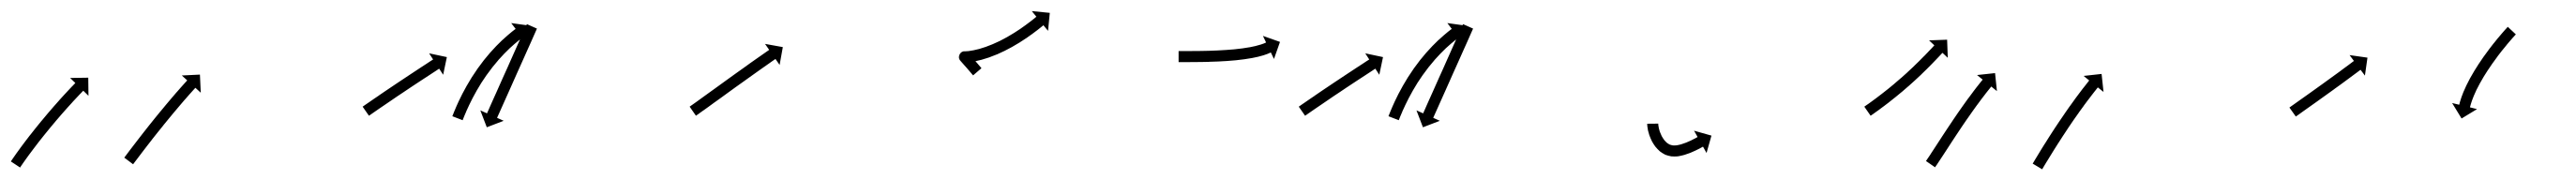

<svg xmlns="http://www.w3.org/2000/svg" viewBox="-51 -301 4664 326"><path d="M-30.1 -10.5C-30.5 -9.9 -30.9 -9.2 -31.3 -8.6L-14.6 2.4C-14.2 1.8 -13.8 1.2 -13.4 0.6L-13.5 0.6L-13.5 0.6C-12.4 -1 -11.3 -2.6 -10.1 -4.3C-10.1 -4.3 -10.1 -4.2 -10.2 -4.2C-10.2 -4.2 -10.2 -4.2 -10.2 -4.2C-8.5 -6.7 -6.7 -9.2 -5 -11.6C-5 -11.6 -5 -11.6 -5 -11.6C-5 -11.6 -5 -11.6 -5 -11.6C-2.7 -14.7 -0.5 -17.9 1.8 -21L1.8 -21L1.8 -21C4.5 -24.6 7.2 -28.3 10 -31.9L10 -31.9L10 -31.9C13 -35.9 16.1 -40 19.2 -44L19.2 -44L19.2 -44C22.6 -48.2 25.9 -52.5 29.3 -56.7L29.3 -56.7L29.3 -56.7C32.8 -61 36.3 -65.4 39.9 -69.7L39.9 -69.7L39.9 -69.7C43.4 -74 47 -78.3 50.7 -82.6L50.6 -82.5L50.6 -82.5C54.1 -86.6 57.7 -90.8 61.2 -94.8L61.2 -94.8L61.2 -94.8C64.6 -98.6 67.9 -102.4 71.3 -106.2L71.3 -106.2L71.3 -106.2C74.3 -109.6 77.4 -112.9 80.5 -116.3L80.5 -116.3L80.4 -116.3C83.1 -119.1 85.7 -121.9 88.3 -124.7L88.3 -124.7L88.3 -124.7C90.3 -126.9 92.4 -129 94.4 -131.2L94.4 -131.1L94.4 -131.1C95.7 -132.5 97 -133.9 98.4 -135.3L98.4 -135.3L98.4 -135.3C98.8 -135.8 99.3 -136.2 99.8 -136.7L109.2 -127.5L108.8 -160.3L76 -159.8L85.4 -150.7C85 -150.2 84.5 -149.7 84 -149.2L84 -149.2L84 -149.2C82.6 -147.8 81.3 -146.4 80 -145L80 -145L79.9 -145C77.9 -142.8 75.8 -140.6 73.7 -138.4L73.7 -138.4L73.7 -138.4C71 -135.5 68.4 -132.7 65.7 -129.8L65.7 -129.8L65.7 -129.8C62.6 -126.4 59.5 -123 56.4 -119.6L56.4 -119.6L56.4 -119.5C53 -115.7 49.6 -111.9 46.2 -108L46.2 -108L46.2 -108C42.6 -103.8 39 -99.7 35.4 -95.5L35.4 -95.5L35.4 -95.5C31.7 -91.1 28.1 -86.8 24.5 -82.4L24.5 -82.4L24.4 -82.4C20.9 -78 17.3 -73.6 13.7 -69.2L13.7 -69.2L13.7 -69.2C10.3 -64.9 6.9 -60.6 3.5 -56.3L3.5 -56.3L3.4 -56.3C0.3 -52.2 -2.8 -48.1 -6 -44L-6 -44L-6 -44C-8.8 -40.3 -11.5 -36.6 -14.3 -32.9L-14.3 -32.8L-14.3 -32.8C-16.7 -29.6 -19 -26.4 -21.3 -23.2C-21.3 -23.2 -21.3 -23.2 -21.3 -23.2C-21.3 -23.2 -21.3 -23.2 -21.3 -23.2C-23.1 -20.7 -24.9 -18.1 -26.6 -15.6C-26.6 -15.6 -26.6 -15.6 -26.6 -15.6C-26.6 -15.6 -26.6 -15.6 -26.6 -15.6C-27.8 -13.9 -28.9 -12.2 -30.1 -10.5L-30.1 -10.5ZM175.2 -17.1C174.8 -16.5 174.4 -16 174 -15.5L190 -3.5C190.4 -4 190.8 -4.6 191.2 -5.1C192.3 -6.6 193.5 -8.1 194.6 -9.6C196.3 -11.9 198.1 -14.3 199.9 -16.6L199.9 -16.6L199.9 -16.6C202.2 -19.6 204.5 -22.7 206.8 -25.7L206.8 -25.7L206.8 -25.7C209.5 -29.3 212.3 -32.8 215 -36.4L215 -36.4L215 -36.4C218.1 -40.4 221.2 -44.3 224.3 -48.3L224.3 -48.3L224.2 -48.3C227.6 -52.5 230.9 -56.7 234.2 -60.9L234.2 -60.9L234.2 -60.9C237.7 -65.3 241.2 -69.6 244.7 -73.9L244.7 -73.9L244.6 -73.9C248.1 -78.2 251.7 -82.5 255.2 -86.8L255.2 -86.8L255.2 -86.8C258.6 -91 262.1 -95.1 265.5 -99.3L265.5 -99.2L265.5 -99.2C268.7 -103.1 272 -107 275.3 -110.8L275.3 -110.8L275.3 -110.8C278.2 -114.2 281.2 -117.6 284.1 -121.1L284.1 -121L284.1 -121C286.6 -123.9 289.2 -126.8 291.7 -129.7L291.7 -129.7L291.7 -129.7C293.7 -131.9 295.6 -134.1 297.6 -136.3L297.6 -136.3L297.6 -136.3C298.9 -137.7 300.1 -139.1 301.4 -140.5L301.4 -140.5L301.4 -140.5C301.9 -141 302.3 -141.5 302.8 -142L312.5 -133.1L311 -165.9L278.2 -164.3L288 -155.4C287.5 -154.9 287.1 -154.4 286.6 -153.9L286.6 -153.9L286.6 -153.9C285.3 -152.5 284 -151.1 282.7 -149.6L282.7 -149.6L282.7 -149.6C280.7 -147.4 278.7 -145.2 276.7 -142.9L276.7 -142.9L276.7 -142.9C274.2 -140 271.6 -137.1 269.1 -134.2L269.1 -134.2L269 -134.2C266 -130.7 263.1 -127.3 260.1 -123.8L260.1 -123.8L260.1 -123.8C256.8 -119.9 253.5 -116 250.2 -112.1L250.2 -112.1L250.2 -112.1C246.7 -107.9 243.2 -103.7 239.8 -99.5L239.7 -99.5L239.7 -99.5C236.2 -95.2 232.6 -90.9 229.1 -86.5L229.1 -86.5L229.1 -86.5C225.6 -82.1 222.1 -77.8 218.6 -73.4L218.6 -73.4L218.6 -73.4C215.2 -69.1 211.9 -64.9 208.5 -60.6L208.5 -60.6L208.5 -60.6C205.4 -56.6 202.3 -52.6 199.2 -48.6L199.2 -48.6L199.2 -48.6C196.4 -45 193.6 -41.4 190.9 -37.8L190.9 -37.8L190.9 -37.8C188.6 -34.8 186.3 -31.7 183.9 -28.7L183.9 -28.7L183.9 -28.7C182.2 -26.3 180.4 -24 178.6 -21.6C177.5 -20.1 176.3 -18.6 175.2 -17.1Z M607 -108.8C606.5 -108.4 606.1 -108.1 605.6 -107.8L617 -91.4C617.5 -91.7 617.9 -92 618.4 -92.3C619.7 -93.3 621.1 -94.2 622.4 -95.1C624.5 -96.6 626.6 -98 628.6 -99.4C631.3 -101.3 634 -103.1 636.7 -105C639.9 -107.2 643.1 -109.4 646.3 -111.5L646.3 -111.5L646.3 -111.5C649.8 -114 653.4 -116.4 657 -118.8L657 -118.8L657 -118.8C660.8 -121.4 664.6 -124 668.4 -126.6L668.4 -126.6L668.4 -126.6C672.4 -129.2 676.3 -131.9 680.3 -134.5L680.3 -134.5L680.3 -134.5C684.3 -137.2 688.2 -139.8 692.2 -142.5C696 -145 699.9 -147.5 703.7 -150.1C707.3 -152.5 710.9 -154.8 714.5 -157.2C717.7 -159.3 721 -161.4 724.2 -163.5C726.9 -165.3 729.6 -167.1 732.4 -168.9C734.5 -170.3 736.6 -171.6 738.7 -173C740 -173.9 741.4 -174.8 742.7 -175.7C743.2 -176 743.7 -176.3 744.2 -176.6L751.4 -165.6L758.1 -197.6L726 -204.4L733.2 -193.3C732.7 -193 732.3 -192.7 731.8 -192.4C730.4 -191.5 729.1 -190.6 727.7 -189.8C725.6 -188.4 723.5 -187 721.4 -185.6C718.7 -183.9 716 -182.1 713.2 -180.3C710 -178.2 706.8 -176 703.5 -173.9C699.9 -171.5 696.3 -169.2 692.7 -166.8C688.8 -164.2 685 -161.7 681.1 -159.1C677.1 -156.5 673.2 -153.8 669.2 -151.2L669.2 -151.2L669.2 -151.2C665.2 -148.5 661.2 -145.8 657.3 -143.2L657.3 -143.2L657.3 -143.2C653.4 -140.6 649.6 -138 645.7 -135.4L645.7 -135.4L645.7 -135.4C642.1 -132.9 638.6 -130.5 635 -128.1L635 -128.1L635 -128C631.8 -125.9 628.6 -123.7 625.4 -121.5C622.7 -119.6 620 -117.7 617.3 -115.9C615.2 -114.4 613.1 -113 611 -111.6C609.7 -110.6 608.3 -109.7 607 -108.8ZM920.4 -247.4C920.7 -248 921 -248.6 921.2 -249.2L903 -257.3C902.7 -256.7 902.4 -256.1 902.2 -255.5C901.4 -253.8 900.6 -252.1 899.9 -250.4C898.7 -247.7 897.5 -245.1 896.3 -242.4C894.8 -239 893.2 -235.5 891.7 -232.1C889.9 -228 888 -223.9 886.2 -219.9C884.2 -215.3 882.2 -210.8 880.1 -206.2C877.9 -201.3 875.8 -196.5 873.6 -191.6C871.4 -186.6 869.1 -181.6 866.9 -176.5C864.6 -171.5 862.4 -166.5 860.1 -161.5C858 -156.6 855.8 -151.7 853.6 -146.9C851.6 -142.3 849.5 -137.8 847.5 -133.2C845.7 -129.1 843.9 -125.1 842 -121C840.5 -117.5 839 -114.1 837.4 -110.7C836.2 -108 835 -105.3 833.9 -102.7C833.1 -101 832.3 -99.3 831.6 -97.6C831.3 -97 831 -96.4 830.8 -95.7L818.7 -101.1L830.4 -70.5L861 -82.2L849 -87.6C849.3 -88.2 849.6 -88.8 849.8 -89.4C850.6 -91.1 851.3 -92.8 852.1 -94.5C853.3 -97.2 854.5 -99.8 855.7 -102.5C857.2 -105.9 858.8 -109.4 860.3 -112.8C862.1 -116.9 863.9 -121 865.8 -125.1C867.8 -129.6 869.8 -134.2 871.9 -138.7C874 -143.6 876.2 -148.4 878.4 -153.3C880.6 -158.3 882.9 -163.4 885.1 -168.4C887.4 -173.4 889.6 -178.4 891.9 -183.5C894 -188.3 896.2 -193.2 898.4 -198C900.4 -202.6 902.5 -207.1 904.5 -211.7C906.3 -215.8 908.1 -219.9 910 -223.9C911.5 -227.4 913 -230.8 914.6 -234.3C915.8 -236.9 916.9 -239.6 918.1 -242.2C918.9 -243.9 919.7 -245.7 920.4 -247.4ZM768.8 -92.5C768.5 -91.8 768.3 -91.2 768 -90.5L786.7 -83.3C786.9 -83.9 787.2 -84.6 787.4 -85.2L787.4 -85.2L787.4 -85.2C788.1 -87.1 788.9 -88.9 789.6 -90.7C789.6 -90.7 789.6 -90.7 789.6 -90.7C789.6 -90.7 789.6 -90.7 789.6 -90.7C790.8 -93.5 792 -96.3 793.2 -99.1C793.2 -99.1 793.2 -99.1 793.1 -99.1C793.1 -99.1 793.1 -99.1 793.1 -99.1C794.7 -102.7 796.4 -106.3 798.1 -109.9C798.1 -109.9 798.1 -109.9 798 -109.9C798 -109.9 798 -109.8 798 -109.8C800.1 -114.1 802.1 -118.3 804.3 -122.5C804.3 -122.5 804.3 -122.5 804.2 -122.5C804.2 -122.4 804.2 -122.4 804.2 -122.4C806.7 -127.1 809.2 -131.7 811.8 -136.3C811.8 -136.3 811.7 -136.3 811.7 -136.2C811.7 -136.2 811.7 -136.2 811.7 -136.2C814.5 -141.1 817.4 -145.9 820.4 -150.7C820.4 -150.7 820.4 -150.7 820.4 -150.6C820.4 -150.6 820.3 -150.6 820.3 -150.6C823.5 -155.5 826.8 -160.3 830.1 -165.2C830.1 -165.2 830.1 -165.1 830 -165.1C830 -165 830 -165 830 -165C833.4 -169.8 836.9 -174.5 840.5 -179.1C840.5 -179.1 840.4 -179.1 840.4 -179.1C840.4 -179 840.4 -179 840.4 -179C843.9 -183.4 847.5 -187.8 851.3 -192.1C851.3 -192.1 851.2 -192.1 851.2 -192.1C851.2 -192 851.1 -192 851.1 -192C854.7 -196 858.3 -199.9 862 -203.8C862 -203.8 862 -203.8 861.9 -203.7C861.9 -203.7 861.9 -203.7 861.9 -203.7C865.2 -207.1 868.7 -210.5 872.1 -213.8C872.1 -213.8 872.1 -213.8 872.1 -213.7C872.1 -213.7 872 -213.7 872 -213.7C875 -216.4 878 -219.2 881.1 -221.8C881.1 -221.8 881.1 -221.8 881.1 -221.8C881 -221.8 881 -221.7 881 -221.7C883.4 -223.8 885.8 -225.8 888.3 -227.8C888.3 -227.8 888.2 -227.8 888.2 -227.8C888.2 -227.7 888.2 -227.7 888.2 -227.7C889.8 -229 891.4 -230.2 893 -231.5C893 -231.5 892.9 -231.5 892.9 -231.5C892.9 -231.5 892.9 -231.4 892.9 -231.4C893.5 -231.9 894.1 -232.3 894.6 -232.8L902.6 -222.3L907.1 -254.7L874.6 -259.2L882.6 -248.7C882 -248.2 881.4 -247.8 880.8 -247.3C880.8 -247.3 880.8 -247.3 880.8 -247.3C880.7 -247.3 880.7 -247.3 880.7 -247.3C879.1 -246 877.4 -244.7 875.7 -243.4C875.7 -243.4 875.7 -243.4 875.7 -243.3C875.7 -243.3 875.6 -243.3 875.6 -243.3C873.1 -241.2 870.6 -239.1 868.1 -237C868.1 -237 868 -237 868 -236.9C868 -236.9 868 -236.9 868 -236.9C864.7 -234.1 861.6 -231.3 858.5 -228.4C858.5 -228.4 858.4 -228.3 858.4 -228.3C858.4 -228.3 858.3 -228.3 858.3 -228.3C854.7 -224.8 851.1 -221.3 847.6 -217.7C847.6 -217.7 847.6 -217.7 847.6 -217.7C847.5 -217.6 847.5 -217.6 847.5 -217.6C843.7 -213.6 839.9 -209.5 836.2 -205.3C836.2 -205.3 836.2 -205.3 836.1 -205.2C836.1 -205.2 836.1 -205.2 836.1 -205.2C832.2 -200.7 828.4 -196.1 824.7 -191.5C824.7 -191.5 824.7 -191.4 824.7 -191.4C824.7 -191.4 824.6 -191.3 824.6 -191.3C820.9 -186.5 817.3 -181.6 813.7 -176.7C813.7 -176.7 813.7 -176.6 813.7 -176.6C813.7 -176.6 813.6 -176.5 813.6 -176.5C810.2 -171.5 806.8 -166.5 803.5 -161.4C803.5 -161.4 803.5 -161.4 803.5 -161.3C803.5 -161.3 803.4 -161.3 803.4 -161.3C800.3 -156.3 797.3 -151.3 794.4 -146.2C794.4 -146.2 794.4 -146.2 794.4 -146.2C794.3 -146.1 794.3 -146.1 794.3 -146.1C791.7 -141.3 789 -136.5 786.5 -131.7C786.5 -131.7 786.5 -131.7 786.5 -131.6C786.5 -131.6 786.4 -131.6 786.4 -131.6C784.2 -127.2 782.1 -122.9 780 -118.5C780 -118.5 780 -118.4 779.9 -118.4C779.9 -118.4 779.9 -118.4 779.9 -118.4C778.2 -114.6 776.5 -110.9 774.8 -107.1C774.8 -107.1 774.8 -107.1 774.8 -107.1C774.8 -107.1 774.8 -107 774.8 -107C773.5 -104.1 772.3 -101.2 771.1 -98.3C771.1 -98.3 771.1 -98.3 771.1 -98.2C771.1 -98.2 771.1 -98.2 771.1 -98.2C770.3 -96.3 769.6 -94.4 768.8 -92.5L768.8 -92.5Z M1199.2 -108.9C1198.7 -108.5 1198.2 -108.2 1197.7 -107.8L1209.1 -91.4C1209.6 -91.8 1210.1 -92.1 1210.6 -92.5L1210.6 -92.5L1210.6 -92.5C1212.1 -93.5 1213.6 -94.6 1215.1 -95.6L1215.1 -95.6L1215.1 -95.7C1217.5 -97.3 1219.8 -99 1222.1 -100.7L1222.2 -100.7L1222.2 -100.7C1225.2 -102.8 1228.3 -105 1231.3 -107.2C1234.9 -109.8 1238.5 -112.4 1242.1 -115.1C1246.2 -118 1250.2 -120.9 1254.3 -123.8C1258.6 -126.9 1262.9 -130.1 1267.2 -133.2C1271.7 -136.4 1276.2 -139.6 1280.6 -142.9C1285.1 -146.1 1289.6 -149.3 1294.1 -152.5C1298.4 -155.6 1302.7 -158.7 1307.1 -161.8C1311.2 -164.8 1315.2 -167.7 1319.3 -170.5C1323 -173.1 1326.6 -175.7 1330.3 -178.3C1333.4 -180.5 1336.5 -182.7 1339.6 -184.8C1342 -186.5 1344.4 -188.2 1346.8 -189.9C1348.3 -190.9 1349.9 -192 1351.4 -193.1C1352 -193.5 1352.5 -193.9 1353.1 -194.2L1360.6 -183.4L1366.4 -215.7L1334.2 -221.5L1341.7 -210.7C1341.1 -210.3 1340.6 -209.9 1340 -209.5C1338.5 -208.4 1336.9 -207.4 1335.4 -206.3C1332.9 -204.6 1330.5 -202.9 1328.1 -201.2C1325 -199 1321.9 -196.9 1318.8 -194.7C1315.1 -192.1 1311.4 -189.5 1307.7 -186.9C1303.7 -184 1299.6 -181 1295.5 -178.1C1291.1 -175 1286.8 -171.9 1282.4 -168.8C1277.9 -165.5 1273.4 -162.3 1268.9 -159.1C1264.5 -155.9 1260 -152.6 1255.5 -149.4C1251.2 -146.3 1246.9 -143.1 1242.5 -140C1238.5 -137.1 1234.5 -134.2 1230.4 -131.3C1226.8 -128.7 1223.2 -126.1 1219.6 -123.5C1216.6 -121.3 1213.6 -119.1 1210.5 -116.9L1210.5 -116.9L1210.5 -116.9C1208.2 -115.3 1205.9 -113.6 1203.6 -112L1203.6 -112L1203.6 -112C1202.1 -111 1200.6 -109.9 1199.2 -108.9L1199.2 -108.9Z M1687.5 -191.4C1695.5 -182.6 1703.2 -173.6 1710.9 -164.5L1726.1 -177.5C1718.3 -186.7 1710.5 -195.8 1702.4 -204.8C1699.6 -207.9 1695.6 -203.8 1693.3 -198.9C1691 -194 1690.4 -188.3 1694.5 -188.1C1695.6 -188.1 1696.7 -188.1 1697.9 -188.1C1697.9 -188.1 1697.9 -188.1 1698 -188.1C1698.1 -188.1 1698.1 -188.1 1698.1 -188.1C1700.5 -188.2 1702.8 -188.4 1705.1 -188.6C1705.1 -188.6 1705.2 -188.7 1705.2 -188.7C1705.3 -188.7 1705.4 -188.7 1705.4 -188.7C1708.6 -189.1 1711.8 -189.6 1715 -190.2C1715 -190.2 1715 -190.2 1715.1 -190.2C1715.1 -190.2 1715.2 -190.2 1715.2 -190.2C1719.1 -191 1722.9 -191.9 1726.8 -192.9C1726.8 -192.9 1726.8 -193 1726.9 -193C1726.9 -193 1727 -193 1727 -193C1731.3 -194.2 1735.6 -195.6 1739.9 -197C1739.9 -197 1739.9 -197 1740 -197C1740 -197.1 1740.1 -197.1 1740.1 -197.1C1744.7 -198.7 1749.2 -200.5 1753.8 -202.4C1753.8 -202.4 1753.8 -202.4 1753.9 -202.4C1753.9 -202.4 1754 -202.4 1754 -202.4C1758.6 -204.5 1763.3 -206.6 1767.8 -208.8C1767.8 -208.8 1767.9 -208.8 1767.9 -208.8C1768 -208.9 1768 -208.9 1768 -208.9C1772.6 -211.2 1777.1 -213.6 1781.7 -216.1C1781.7 -216.1 1781.7 -216.1 1781.7 -216.1C1781.8 -216.1 1781.8 -216.2 1781.8 -216.2C1786.1 -218.6 1790.5 -221.2 1794.7 -223.8C1794.7 -223.8 1794.8 -223.8 1794.8 -223.8C1794.8 -223.9 1794.9 -223.9 1794.9 -223.9C1798.8 -226.4 1802.8 -229 1806.7 -231.6C1806.7 -231.6 1806.7 -231.6 1806.7 -231.6C1806.8 -231.6 1806.8 -231.6 1806.8 -231.6C1810.3 -234 1813.8 -236.5 1817.2 -239C1817.2 -239 1817.2 -239 1817.2 -239C1817.3 -239 1817.3 -239 1817.3 -239C1820.2 -241.1 1823.1 -243.3 1825.9 -245.5C1825.9 -245.5 1825.9 -245.5 1825.9 -245.5C1826 -245.5 1826 -245.5 1826 -245.5C1828.2 -247.2 1830.4 -248.9 1832.5 -250.6C1832.5 -250.6 1832.5 -250.7 1832.6 -250.7C1832.6 -250.7 1832.6 -250.7 1832.6 -250.7C1834 -251.8 1835.4 -252.9 1836.8 -254.1L1836.8 -254.1L1836.8 -254.1C1837.3 -254.5 1837.7 -254.9 1838.2 -255.3L1846.6 -245.1L1849.8 -277.7L1817.2 -280.9L1825.5 -270.7C1825.1 -270.3 1824.6 -269.9 1824.1 -269.5L1824.1 -269.6L1824.1 -269.6C1822.8 -268.5 1821.4 -267.4 1820.1 -266.3C1820.1 -266.3 1820.1 -266.3 1820.1 -266.3C1820.1 -266.3 1820.1 -266.3 1820.1 -266.3C1818 -264.6 1815.9 -263 1813.7 -261.3C1813.7 -261.3 1813.8 -261.3 1813.8 -261.4C1813.8 -261.4 1813.8 -261.4 1813.8 -261.4C1811 -259.3 1808.2 -257.2 1805.4 -255.1C1805.4 -255.1 1805.5 -255.1 1805.5 -255.2C1805.5 -255.2 1805.5 -255.2 1805.5 -255.2C1802.2 -252.8 1798.8 -250.4 1795.5 -248.1C1795.5 -248.1 1795.5 -248.1 1795.5 -248.2C1795.5 -248.2 1795.6 -248.2 1795.6 -248.2C1791.8 -245.7 1788 -243.2 1784.2 -240.8C1784.2 -240.8 1784.2 -240.8 1784.2 -240.8C1784.3 -240.8 1784.3 -240.9 1784.3 -240.9C1780.2 -238.3 1776.1 -235.9 1771.9 -233.5C1771.9 -233.5 1771.9 -233.5 1772 -233.6C1772 -233.6 1772 -233.6 1772 -233.6C1767.7 -231.2 1763.4 -229 1759 -226.7C1759 -226.7 1759 -226.8 1759.1 -226.8C1759.1 -226.8 1759.2 -226.8 1759.2 -226.8C1754.8 -224.7 1750.4 -222.7 1746 -220.8C1746 -220.8 1746 -220.8 1746.1 -220.8C1746.1 -220.8 1746.2 -220.9 1746.2 -220.9C1741.9 -219.1 1737.6 -217.5 1733.3 -215.9C1733.3 -215.9 1733.4 -215.9 1733.4 -215.9C1733.5 -216 1733.5 -216 1733.5 -216C1729.5 -214.6 1725.5 -213.4 1721.5 -212.2C1721.5 -212.2 1721.6 -212.2 1721.6 -212.3C1721.7 -212.3 1721.7 -212.3 1721.7 -212.3C1718.2 -211.4 1714.7 -210.5 1711.1 -209.8C1711.1 -209.8 1711.2 -209.8 1711.3 -209.8C1711.3 -209.8 1711.4 -209.9 1711.4 -209.9C1708.5 -209.3 1705.7 -208.9 1702.8 -208.5C1702.8 -208.5 1702.9 -208.5 1703 -208.5C1703 -208.5 1703.1 -208.5 1703.1 -208.5C1701.1 -208.3 1699.2 -208.2 1697.2 -208.1C1697.2 -208.1 1697.3 -208.1 1697.4 -208.1C1697.5 -208.1 1697.5 -208.1 1697.5 -208.1C1696.9 -208.1 1696 -208.1 1695.5 -208.1C1691.4 -208.3 1688 -205.7 1686.4 -202.2C1684.7 -198.7 1684.8 -194.5 1687.5 -191.4Z M2085 -208.5C2084.3 -208.5 2083.7 -208.5 2083 -208.5L2083 -188.5C2083.7 -188.5 2084.3 -188.5 2085 -188.5C2086.9 -188.5 2088.7 -188.5 2090.6 -188.5C2093.5 -188.5 2096.4 -188.5 2099.3 -188.5L2099.3 -188.5L2099.3 -188.5C2103 -188.5 2106.8 -188.6 2110.5 -188.6L2110.5 -188.6L2110.5 -188.6C2114.9 -188.6 2119.3 -188.7 2123.8 -188.7L2123.8 -188.7L2123.8 -188.7C2128.7 -188.8 2133.6 -188.9 2138.5 -189C2138.5 -189 2138.5 -189 2138.5 -189C2138.5 -189 2138.5 -189.1 2138.5 -189.1C2143.7 -189.2 2148.9 -189.4 2154.2 -189.6C2154.2 -189.6 2154.2 -189.6 2154.2 -189.6C2154.2 -189.6 2154.2 -189.6 2154.2 -189.6C2159.6 -189.9 2164.9 -190.2 2170.2 -190.5C2170.2 -190.5 2170.3 -190.5 2170.3 -190.5C2170.3 -190.5 2170.3 -190.5 2170.3 -190.5C2175.6 -190.9 2180.9 -191.3 2186.2 -191.8C2186.2 -191.8 2186.2 -191.8 2186.2 -191.8C2186.2 -191.8 2186.3 -191.8 2186.3 -191.8C2191.3 -192.3 2196.3 -192.9 2201.4 -193.6C2201.4 -193.6 2201.4 -193.6 2201.4 -193.6C2201.5 -193.6 2201.5 -193.6 2201.5 -193.6C2206.1 -194.3 2210.7 -195 2215.3 -195.8C2215.3 -195.8 2215.4 -195.8 2215.4 -195.8C2215.4 -195.8 2215.5 -195.8 2215.5 -195.8C2219.5 -196.6 2223.5 -197.4 2227.4 -198.3C2227.4 -198.3 2227.5 -198.3 2227.5 -198.4C2227.6 -198.4 2227.6 -198.4 2227.6 -198.4C2230.8 -199.2 2234 -200.1 2237.2 -201C2237.2 -201 2237.2 -201.1 2237.3 -201.1C2237.4 -201.1 2237.4 -201.1 2237.4 -201.1C2239.7 -201.9 2242 -202.7 2244.3 -203.5C2244.3 -203.5 2244.3 -203.6 2244.4 -203.6C2244.4 -203.6 2244.5 -203.6 2244.5 -203.6C2245.9 -204.2 2247.2 -204.7 2248.6 -205.4C2248.6 -205.4 2248.6 -205.4 2248.7 -205.4C2248.7 -205.4 2248.7 -205.4 2248.7 -205.4C2249.2 -205.6 2249.6 -205.8 2250 -206L2255.7 -194.2L2266.6 -225.1L2235.7 -236L2241.4 -224.1C2241 -223.9 2240.6 -223.7 2240.2 -223.5C2240.2 -223.5 2240.3 -223.5 2240.3 -223.6C2240.3 -223.6 2240.4 -223.6 2240.4 -223.6C2239.2 -223.1 2238.1 -222.6 2237 -222.1C2237 -222.1 2237 -222.2 2237.1 -222.2C2237.1 -222.2 2237.2 -222.2 2237.2 -222.2C2235.2 -221.5 2233.2 -220.8 2231.2 -220.1C2231.2 -220.1 2231.2 -220.1 2231.3 -220.1C2231.3 -220.2 2231.4 -220.2 2231.4 -220.2C2228.5 -219.3 2225.6 -218.5 2222.7 -217.8C2222.7 -217.8 2222.7 -217.8 2222.8 -217.8C2222.8 -217.8 2222.9 -217.8 2222.9 -217.8C2219.2 -216.9 2215.4 -216.2 2211.7 -215.4C2211.7 -215.4 2211.7 -215.5 2211.8 -215.5C2211.8 -215.5 2211.9 -215.5 2211.9 -215.5C2207.5 -214.7 2203.1 -214 2198.7 -213.4C2198.7 -213.4 2198.7 -213.4 2198.8 -213.4C2198.8 -213.4 2198.8 -213.4 2198.8 -213.4C2194 -212.8 2189.1 -212.2 2184.2 -211.7C2184.2 -211.7 2184.2 -211.7 2184.3 -211.7C2184.3 -211.7 2184.3 -211.7 2184.3 -211.7C2179.2 -211.3 2174 -210.8 2168.9 -210.5C2168.9 -210.5 2168.9 -210.5 2168.9 -210.5C2168.9 -210.5 2169 -210.5 2169 -210.5C2163.7 -210.1 2158.5 -209.8 2153.3 -209.6C2153.3 -209.6 2153.3 -209.6 2153.3 -209.6C2153.3 -209.6 2153.3 -209.6 2153.3 -209.6C2148.2 -209.4 2143.1 -209.2 2137.9 -209C2137.9 -209 2137.9 -209 2137.9 -209C2138 -209 2138 -209 2138 -209C2133.1 -208.9 2128.3 -208.8 2123.4 -208.7L2123.5 -208.7L2123.5 -208.7C2119.1 -208.7 2114.7 -208.6 2110.4 -208.6L2110.4 -208.6L2110.4 -208.6C2106.7 -208.6 2102.9 -208.5 2099.2 -208.5L2099.2 -208.5L2099.2 -208.5C2096.3 -208.5 2093.5 -208.5 2090.6 -208.5C2088.7 -208.5 2086.8 -208.5 2085 -208.5Z M2302 -108.8C2301.5 -108.4 2301.1 -108.1 2300.6 -107.8L2312 -91.4C2312.5 -91.7 2312.9 -92 2313.4 -92.3C2314.7 -93.3 2316.1 -94.2 2317.4 -95.1C2319.5 -96.6 2321.6 -98 2323.6 -99.4C2326.3 -101.3 2329 -103.1 2331.7 -105C2334.9 -107.2 2338.1 -109.4 2341.3 -111.5L2341.3 -111.5L2341.3 -111.5C2344.8 -114 2348.4 -116.4 2352 -118.8L2352 -118.8L2352 -118.8C2355.8 -121.4 2359.6 -124 2363.4 -126.6L2363.4 -126.6L2363.4 -126.6C2367.4 -129.2 2371.3 -131.9 2375.3 -134.5L2375.3 -134.5L2375.3 -134.5C2379.3 -137.2 2383.2 -139.8 2387.2 -142.5C2391 -145 2394.9 -147.5 2398.7 -150.1C2402.3 -152.5 2405.9 -154.8 2409.5 -157.2C2412.7 -159.3 2416 -161.4 2419.2 -163.5C2421.9 -165.3 2424.6 -167.1 2427.4 -168.9C2429.5 -170.3 2431.6 -171.6 2433.7 -173C2435 -173.9 2436.4 -174.8 2437.7 -175.7C2438.2 -176 2438.7 -176.3 2439.2 -176.6L2446.4 -165.6L2453.1 -197.6L2421 -204.4L2428.2 -193.3C2427.7 -193 2427.3 -192.7 2426.8 -192.4C2425.4 -191.5 2424.1 -190.6 2422.7 -189.8C2420.6 -188.4 2418.5 -187 2416.4 -185.6C2413.7 -183.9 2411 -182.1 2408.2 -180.3C2405 -178.2 2401.8 -176 2398.5 -173.9C2394.9 -171.5 2391.3 -169.2 2387.7 -166.8C2383.8 -164.2 2380 -161.7 2376.1 -159.1C2372.1 -156.5 2368.2 -153.8 2364.2 -151.2L2364.2 -151.2L2364.2 -151.2C2360.2 -148.5 2356.2 -145.8 2352.3 -143.2L2352.3 -143.2L2352.3 -143.2C2348.4 -140.6 2344.6 -138 2340.7 -135.4L2340.7 -135.4L2340.7 -135.4C2337.1 -132.9 2333.6 -130.5 2330 -128.1L2330 -128.1L2330 -128C2326.8 -125.9 2323.6 -123.7 2320.4 -121.5C2317.7 -119.6 2315 -117.7 2312.3 -115.9C2310.2 -114.4 2308.1 -113 2306 -111.6C2304.7 -110.6 2303.3 -109.7 2302 -108.8ZM2615.4 -247.4C2615.7 -248 2616 -248.6 2616.2 -249.2L2598 -257.3C2597.7 -256.7 2597.4 -256.1 2597.2 -255.5C2596.4 -253.8 2595.6 -252.1 2594.9 -250.4C2593.7 -247.7 2592.5 -245.1 2591.3 -242.4C2589.8 -239 2588.2 -235.5 2586.7 -232.1C2584.9 -228 2583 -223.9 2581.2 -219.9C2579.2 -215.3 2577.2 -210.8 2575.1 -206.2C2572.9 -201.3 2570.8 -196.5 2568.6 -191.6C2566.4 -186.6 2564.1 -181.6 2561.9 -176.5C2559.6 -171.5 2557.4 -166.5 2555.1 -161.5C2553 -156.6 2550.8 -151.7 2548.6 -146.9C2546.6 -142.3 2544.5 -137.8 2542.5 -133.2C2540.7 -129.1 2538.9 -125.1 2537 -121C2535.5 -117.5 2534 -114.1 2532.4 -110.7C2531.2 -108 2530 -105.3 2528.9 -102.7C2528.1 -101 2527.3 -99.3 2526.6 -97.6C2526.3 -97 2526 -96.4 2525.8 -95.7L2513.7 -101.1L2525.4 -70.5L2556 -82.2L2544 -87.6C2544.3 -88.2 2544.6 -88.8 2544.8 -89.4C2545.6 -91.1 2546.3 -92.8 2547.1 -94.5C2548.3 -97.2 2549.5 -99.8 2550.7 -102.5C2552.2 -105.9 2553.8 -109.4 2555.3 -112.8C2557.1 -116.9 2558.9 -121 2560.8 -125.1C2562.8 -129.6 2564.8 -134.2 2566.9 -138.7C2569 -143.6 2571.2 -148.4 2573.4 -153.3C2575.6 -158.3 2577.9 -163.4 2580.1 -168.4C2582.4 -173.4 2584.6 -178.4 2586.9 -183.5C2589 -188.3 2591.2 -193.2 2593.4 -198C2595.4 -202.6 2597.5 -207.1 2599.5 -211.7C2601.3 -215.8 2603.1 -219.9 2605 -223.9C2606.5 -227.4 2608 -230.8 2609.6 -234.3C2610.8 -236.9 2611.9 -239.6 2613.1 -242.2C2613.9 -243.9 2614.7 -245.7 2615.4 -247.4ZM2463.8 -92.5C2463.5 -91.8 2463.3 -91.2 2463 -90.5L2481.7 -83.3C2481.9 -83.9 2482.2 -84.6 2482.4 -85.2L2482.4 -85.2L2482.4 -85.2C2483.1 -87.1 2483.9 -88.9 2484.6 -90.7C2484.6 -90.7 2484.6 -90.7 2484.6 -90.7C2484.6 -90.7 2484.6 -90.7 2484.6 -90.7C2485.8 -93.5 2487 -96.3 2488.2 -99.1C2488.2 -99.1 2488.2 -99.1 2488.1 -99.1C2488.1 -99.1 2488.1 -99.1 2488.1 -99.1C2489.7 -102.7 2491.4 -106.3 2493.1 -109.9C2493.1 -109.9 2493.1 -109.9 2493 -109.9C2493 -109.9 2493 -109.8 2493 -109.8C2495.1 -114.1 2497.1 -118.3 2499.3 -122.5C2499.3 -122.5 2499.3 -122.5 2499.2 -122.5C2499.2 -122.4 2499.2 -122.4 2499.2 -122.4C2501.7 -127.1 2504.2 -131.7 2506.8 -136.3C2506.8 -136.3 2506.7 -136.3 2506.7 -136.2C2506.7 -136.2 2506.7 -136.2 2506.7 -136.2C2509.5 -141.1 2512.4 -145.9 2515.4 -150.7C2515.4 -150.7 2515.4 -150.7 2515.4 -150.6C2515.4 -150.6 2515.3 -150.6 2515.3 -150.6C2518.5 -155.5 2521.8 -160.3 2525.1 -165.2C2525.1 -165.2 2525.1 -165.1 2525 -165.1C2525 -165 2525 -165 2525 -165C2528.4 -169.8 2531.9 -174.5 2535.5 -179.1C2535.5 -179.1 2535.4 -179.1 2535.4 -179.1C2535.4 -179 2535.4 -179 2535.4 -179C2538.9 -183.4 2542.5 -187.8 2546.3 -192.1C2546.3 -192.1 2546.2 -192.1 2546.2 -192.1C2546.2 -192 2546.1 -192 2546.1 -192C2549.7 -196 2553.3 -199.9 2557 -203.8C2557 -203.8 2557 -203.8 2556.9 -203.7C2556.9 -203.7 2556.9 -203.7 2556.9 -203.7C2560.2 -207.1 2563.7 -210.5 2567.1 -213.8C2567.1 -213.8 2567.1 -213.8 2567.1 -213.7C2567.1 -213.7 2567 -213.7 2567 -213.7C2570 -216.4 2573 -219.2 2576.1 -221.8C2576.1 -221.8 2576.1 -221.8 2576.1 -221.8C2576 -221.8 2576 -221.7 2576 -221.7C2578.4 -223.8 2580.8 -225.8 2583.3 -227.8C2583.3 -227.8 2583.2 -227.8 2583.2 -227.8C2583.2 -227.7 2583.2 -227.7 2583.2 -227.7C2584.8 -229 2586.4 -230.2 2588 -231.5C2588 -231.5 2587.9 -231.5 2587.9 -231.5C2587.9 -231.5 2587.9 -231.4 2587.9 -231.4C2588.5 -231.9 2589.1 -232.3 2589.6 -232.8L2597.6 -222.3L2602.1 -254.7L2569.6 -259.2L2577.6 -248.7C2577 -248.2 2576.4 -247.8 2575.8 -247.3C2575.8 -247.3 2575.8 -247.3 2575.8 -247.3C2575.7 -247.3 2575.7 -247.3 2575.7 -247.3C2574.1 -246 2572.4 -244.7 2570.7 -243.4C2570.7 -243.4 2570.7 -243.4 2570.7 -243.3C2570.7 -243.3 2570.6 -243.3 2570.6 -243.3C2568.1 -241.2 2565.6 -239.1 2563.1 -237C2563.1 -237 2563 -237 2563 -236.9C2563 -236.9 2563 -236.9 2563 -236.9C2559.7 -234.1 2556.6 -231.3 2553.5 -228.4C2553.5 -228.4 2553.4 -228.3 2553.4 -228.3C2553.4 -228.3 2553.3 -228.3 2553.3 -228.3C2549.7 -224.8 2546.1 -221.3 2542.6 -217.7C2542.6 -217.7 2542.6 -217.7 2542.6 -217.7C2542.5 -217.6 2542.5 -217.6 2542.5 -217.6C2538.7 -213.6 2534.9 -209.5 2531.2 -205.3C2531.2 -205.3 2531.2 -205.3 2531.1 -205.2C2531.1 -205.2 2531.1 -205.2 2531.1 -205.2C2527.2 -200.7 2523.4 -196.1 2519.7 -191.5C2519.7 -191.5 2519.7 -191.4 2519.7 -191.4C2519.7 -191.4 2519.6 -191.3 2519.6 -191.3C2515.9 -186.5 2512.3 -181.6 2508.7 -176.7C2508.7 -176.7 2508.7 -176.6 2508.7 -176.6C2508.7 -176.6 2508.6 -176.5 2508.6 -176.5C2505.2 -171.5 2501.8 -166.5 2498.5 -161.4C2498.5 -161.4 2498.5 -161.4 2498.5 -161.3C2498.5 -161.3 2498.4 -161.3 2498.4 -161.3C2495.3 -156.3 2492.3 -151.3 2489.4 -146.2C2489.4 -146.2 2489.4 -146.2 2489.4 -146.2C2489.3 -146.1 2489.3 -146.1 2489.3 -146.1C2486.7 -141.3 2484 -136.5 2481.5 -131.7C2481.5 -131.7 2481.5 -131.7 2481.5 -131.6C2481.5 -131.6 2481.4 -131.6 2481.4 -131.6C2479.2 -127.2 2477.1 -122.9 2475 -118.5C2475 -118.5 2475 -118.4 2474.9 -118.4C2474.9 -118.4 2474.9 -118.4 2474.9 -118.4C2473.2 -114.6 2471.5 -110.9 2469.8 -107.1C2469.8 -107.1 2469.8 -107.1 2469.8 -107.1C2469.8 -107.1 2469.8 -107 2469.8 -107C2468.5 -104.1 2467.3 -101.2 2466.1 -98.3C2466.1 -98.3 2466.1 -98.3 2466.1 -98.2C2466.1 -98.2 2466.1 -98.2 2466.1 -98.2C2465.3 -96.3 2464.6 -94.4 2463.8 -92.5L2463.8 -92.5Z M2951.5 -76.1C2951.5 -76.5 2951.5 -76.8 2951.5 -77.1L2931.5 -76.9C2931.5 -76.5 2931.5 -76.1 2931.5 -75.7C2931.5 -75.7 2931.5 -75.6 2931.5 -75.6C2931.5 -75.5 2931.5 -75.5 2931.5 -75.5C2931.6 -74.2 2931.7 -72.8 2931.8 -71.5C2931.8 -71.5 2931.8 -71.4 2931.8 -71.4C2931.8 -71.3 2931.9 -71.2 2931.9 -71.2C2932.1 -69 2932.5 -66.9 2932.9 -64.7C2932.9 -64.7 2933 -64.6 2933 -64.6C2933 -64.5 2933 -64.4 2933 -64.4C2933.7 -61.5 2934.5 -58.7 2935.4 -55.9C2935.4 -55.9 2935.5 -55.8 2935.5 -55.7C2935.5 -55.6 2935.6 -55.5 2935.6 -55.5C2936.8 -52.2 2938.2 -49 2939.7 -45.9C2939.7 -45.9 2939.7 -45.8 2939.8 -45.6C2939.9 -45.5 2939.9 -45.4 2939.9 -45.4C2941.7 -42.1 2943.7 -38.9 2945.9 -35.9C2945.9 -35.9 2946 -35.7 2946.1 -35.6C2946.2 -35.5 2946.3 -35.4 2946.3 -35.4C2948.7 -32.5 2951.3 -29.7 2954.1 -27.2C2954.1 -27.2 2954.2 -27.1 2954.4 -26.9C2954.6 -26.8 2954.7 -26.7 2954.7 -26.7C2957.6 -24.5 2960.6 -22.6 2963.8 -21C2963.8 -21 2964 -20.9 2964.2 -20.8C2964.5 -20.7 2964.7 -20.6 2964.7 -20.6C2968 -19.4 2971.3 -18.5 2974.8 -17.9C2974.8 -17.9 2975 -17.8 2975.2 -17.8C2975.5 -17.8 2975.7 -17.8 2975.7 -17.8C2979.3 -17.5 2982.9 -17.5 2986.5 -17.8C2986.5 -17.8 2986.7 -17.9 2986.8 -17.9C2987 -17.9 2987.2 -17.9 2987.2 -17.9C2991 -18.5 2994.8 -19.4 2998.5 -20.4C2998.5 -20.4 2998.6 -20.4 2998.7 -20.4C2998.8 -20.5 2998.9 -20.5 2998.9 -20.5C3002.5 -21.6 3006.1 -22.9 3009.6 -24.2C3009.6 -24.2 3009.7 -24.3 3009.7 -24.3C3009.8 -24.3 3009.8 -24.3 3009.8 -24.3C3012.9 -25.6 3016 -27 3019 -28.4C3019 -28.4 3019.1 -28.4 3019.1 -28.4C3019.1 -28.4 3019.2 -28.5 3019.2 -28.5C3021.5 -29.6 3023.9 -30.8 3026.3 -32C3026.3 -32 3026.3 -32 3026.3 -32C3026.3 -32 3026.3 -32 3026.3 -32C3027.9 -32.9 3029.4 -33.7 3030.9 -34.5C3030.9 -34.5 3030.9 -34.5 3030.9 -34.5C3030.9 -34.5 3030.9 -34.5 3030.9 -34.5C3031.5 -34.8 3032 -35.1 3032.5 -35.4L3038.9 -23.9L3047.8 -55.4L3016.3 -64.3L3022.7 -52.9C3022.2 -52.6 3021.7 -52.3 3021.2 -52C3021.2 -52 3021.2 -52 3021.2 -52C3021.2 -52 3021.2 -52 3021.2 -52C3019.8 -51.2 3018.4 -50.5 3017 -49.7C3017 -49.7 3017 -49.7 3017 -49.7C3017 -49.7 3017 -49.8 3017 -49.8C3014.9 -48.6 3012.7 -47.5 3010.4 -46.4C3010.4 -46.4 3010.5 -46.5 3010.5 -46.5C3010.5 -46.5 3010.6 -46.5 3010.6 -46.5C3007.8 -45.2 3005 -44 3002.1 -42.8C3002.1 -42.8 3002.2 -42.8 3002.3 -42.8C3002.3 -42.9 3002.4 -42.9 3002.4 -42.9C2999.3 -41.7 2996.1 -40.6 2992.9 -39.6C2992.9 -39.6 2993 -39.6 2993.1 -39.6C2993.2 -39.6 2993.3 -39.7 2993.3 -39.7C2990.2 -38.8 2987.2 -38.2 2984 -37.7C2984 -37.7 2984.2 -37.7 2984.4 -37.7C2984.6 -37.7 2984.7 -37.8 2984.7 -37.8C2982.2 -37.5 2979.7 -37.5 2977.2 -37.7C2977.2 -37.7 2977.5 -37.7 2977.7 -37.6C2977.9 -37.6 2978.2 -37.6 2978.2 -37.6C2976 -38 2973.9 -38.5 2971.8 -39.3C2971.8 -39.3 2972 -39.2 2972.3 -39.1C2972.5 -39 2972.7 -38.9 2972.7 -38.9C2970.6 -40 2968.6 -41.2 2966.8 -42.6C2966.8 -42.6 2967 -42.5 2967.1 -42.3C2967.3 -42.2 2967.4 -42.1 2967.4 -42.1C2965.4 -43.9 2963.5 -45.9 2961.8 -48C2961.8 -48 2961.9 -47.9 2962 -47.8C2962.1 -47.6 2962.2 -47.5 2962.2 -47.5C2960.5 -49.9 2958.9 -52.4 2957.4 -55.1C2957.4 -55.1 2957.5 -54.9 2957.6 -54.8C2957.6 -54.7 2957.7 -54.6 2957.7 -54.6C2956.4 -57.2 2955.3 -59.8 2954.3 -62.5C2954.3 -62.5 2954.3 -62.4 2954.4 -62.3C2954.4 -62.2 2954.4 -62.1 2954.4 -62.1C2953.7 -64.4 2953 -66.7 2952.5 -69C2952.5 -69 2952.5 -68.9 2952.5 -68.8C2952.5 -68.7 2952.6 -68.6 2952.6 -68.6C2952.2 -70.3 2951.9 -72 2951.7 -73.8C2951.7 -73.8 2951.7 -73.7 2951.7 -73.6C2951.7 -73.5 2951.7 -73.4 2951.7 -73.4C2951.6 -74.4 2951.6 -75.4 2951.5 -76.3C2951.5 -76.3 2951.5 -76.3 2951.5 -76.2C2951.5 -76.2 2951.5 -76.1 2951.5 -76.1Z M3326.1 -108.9C3325.6 -108.5 3325.1 -108.1 3324.6 -107.8L3336 -91.4C3336.5 -91.7 3337.1 -92.1 3337.6 -92.5L3337.6 -92.5L3337.6 -92.5C3339.1 -93.5 3340.6 -94.6 3342.1 -95.6L3342.1 -95.6L3342.1 -95.7C3344.4 -97.3 3346.7 -99 3349 -100.6L3349 -100.6L3349.1 -100.6C3352 -102.8 3355 -105 3357.9 -107.2C3357.9 -107.2 3357.9 -107.2 3358 -107.2C3358 -107.2 3358 -107.2 3358 -107.2C3361.5 -109.8 3364.9 -112.5 3368.4 -115.1C3368.4 -115.1 3368.4 -115.1 3368.4 -115.1C3368.4 -115.1 3368.4 -115.1 3368.4 -115.1C3372.2 -118.1 3376 -121.1 3379.8 -124.2C3379.8 -124.2 3379.9 -124.2 3379.9 -124.2C3379.9 -124.2 3379.9 -124.2 3379.9 -124.2C3383.9 -127.5 3387.9 -130.8 3391.9 -134.1C3391.9 -134.1 3391.9 -134.1 3391.9 -134.1C3391.9 -134.1 3392 -134.1 3392 -134.1C3396 -137.6 3400.1 -141.1 3404.1 -144.6C3404.1 -144.6 3404.2 -144.6 3404.2 -144.6C3404.2 -144.6 3404.2 -144.6 3404.2 -144.6C3408.2 -148.2 3412.2 -151.7 3416.1 -155.3C3416.1 -155.3 3416.2 -155.4 3416.2 -155.4C3416.2 -155.4 3416.2 -155.4 3416.2 -155.4C3420 -158.9 3423.8 -162.5 3427.6 -166C3427.6 -166 3427.6 -166 3427.6 -166C3427.6 -166.1 3427.6 -166.1 3427.6 -166.1C3431.1 -169.4 3434.6 -172.8 3438 -176.2C3438 -176.2 3438 -176.2 3438.1 -176.3C3438.1 -176.3 3438.1 -176.3 3438.1 -176.3C3441.2 -179.3 3444.2 -182.4 3447.3 -185.6L3447.3 -185.6L3447.3 -185.6C3449.9 -188.2 3452.5 -190.9 3455 -193.6L3455 -193.6L3455 -193.6C3457 -195.7 3459 -197.7 3460.9 -199.8L3460.9 -199.8L3460.9 -199.8C3462.2 -201.2 3463.5 -202.5 3464.7 -203.9C3465.2 -204.3 3465.6 -204.8 3466.1 -205.3L3475.7 -196.3L3474.5 -229.1L3441.8 -227.9L3451.4 -218.9C3451 -218.4 3450.5 -218 3450.1 -217.5C3448.8 -216.2 3447.6 -214.8 3446.4 -213.5L3446.4 -213.5L3446.4 -213.5C3444.4 -211.5 3442.5 -209.4 3440.5 -207.4L3440.6 -207.4L3440.6 -207.4C3438 -204.8 3435.5 -202.1 3433 -199.5L3433 -199.5L3433 -199.6C3430 -196.5 3427 -193.5 3423.9 -190.4C3423.9 -190.4 3424 -190.4 3424 -190.4C3424 -190.5 3424 -190.5 3424 -190.5C3420.6 -187.1 3417.2 -183.8 3413.7 -180.5C3413.7 -180.5 3413.7 -180.5 3413.8 -180.5C3413.8 -180.5 3413.8 -180.5 3413.8 -180.5C3410.1 -177 3406.4 -173.5 3402.6 -170.1C3402.6 -170.1 3402.6 -170.1 3402.7 -170.1C3402.7 -170.1 3402.7 -170.1 3402.7 -170.1C3398.8 -166.6 3394.9 -163.1 3391 -159.6C3391 -159.6 3391 -159.6 3391 -159.6C3391 -159.6 3391 -159.7 3391 -159.7C3387 -156.2 3383.1 -152.8 3379 -149.4C3379 -149.4 3379.1 -149.4 3379.1 -149.4C3379.1 -149.4 3379.1 -149.4 3379.1 -149.4C3375.2 -146.2 3371.3 -142.9 3367.3 -139.7C3367.3 -139.7 3367.3 -139.8 3367.3 -139.8C3367.3 -139.8 3367.4 -139.8 3367.4 -139.8C3363.6 -136.8 3359.9 -133.9 3356.1 -130.9C3356.1 -130.9 3356.1 -130.9 3356.2 -130.9C3356.2 -131 3356.2 -131 3356.2 -131C3352.8 -128.4 3349.4 -125.8 3346 -123.2C3346 -123.2 3346 -123.2 3346 -123.2C3346 -123.2 3346 -123.2 3346 -123.2C3343.1 -121.1 3340.2 -118.9 3337.3 -116.8L3337.3 -116.8L3337.3 -116.8C3335 -115.2 3332.8 -113.6 3330.5 -111.9L3330.5 -112L3330.5 -112C3329.1 -110.9 3327.6 -109.9 3326.1 -108.9L3326.1 -108.9ZM3437.3 -10.9C3436.9 -10.4 3436.6 -9.9 3436.2 -9.4L3452.7 2C3453 1.5 3453.4 1 3453.7 0.4L3453.7 0.4L3453.7 0.4C3454.8 -1.1 3455.8 -2.6 3456.8 -4L3456.8 -4.1L3456.8 -4.1C3458.4 -6.4 3460 -8.8 3461.5 -11.2L3461.5 -11.2L3461.5 -11.2C3463.6 -14.3 3465.6 -17.4 3467.7 -20.6L3467.7 -20.6L3467.7 -20.6C3470.1 -24.3 3472.5 -28 3475 -31.8C3477.7 -36 3480.4 -40.2 3483.1 -44.3L3483.1 -44.3L3483.1 -44.3C3486.1 -48.8 3489 -53.3 3492 -57.8L3492 -57.8L3492 -57.8C3495.1 -62.4 3498.1 -67 3501.3 -71.7L3501.2 -71.7L3501.2 -71.6C3504.4 -76.3 3507.5 -80.9 3510.7 -85.5L3510.7 -85.4L3510.7 -85.4C3513.8 -89.9 3516.9 -94.3 3520 -98.7L3520 -98.7L3520 -98.7C3522.9 -102.8 3525.9 -107 3528.9 -111.1L3528.9 -111.1L3528.9 -111C3531.6 -114.7 3534.3 -118.4 3537 -122L3537 -122L3537 -122C3539.4 -125.1 3541.7 -128.1 3544.1 -131.2L3544.1 -131.2L3544 -131.2C3545.9 -133.5 3547.7 -135.9 3549.6 -138.2L3549.6 -138.2L3549.6 -138.2C3550.8 -139.7 3552 -141.2 3553.2 -142.7L3553.2 -142.7L3553.2 -142.7C3553.6 -143.2 3554 -143.7 3554.4 -144.3L3564.7 -136L3561.3 -168.6L3528.7 -165.1L3538.9 -156.8C3538.5 -156.3 3538 -155.8 3537.6 -155.2L3537.6 -155.2L3537.6 -155.2C3536.4 -153.7 3535.1 -152.2 3533.9 -150.6L3533.9 -150.6L3533.9 -150.6C3532 -148.2 3530.1 -145.8 3528.3 -143.5L3528.3 -143.4L3528.2 -143.4C3525.8 -140.3 3523.5 -137.2 3521.1 -134.1L3521.1 -134.1L3521.1 -134C3518.3 -130.3 3515.5 -126.6 3512.8 -122.9L3512.8 -122.9L3512.7 -122.9C3509.7 -118.7 3506.7 -114.5 3503.7 -110.3L3503.7 -110.3L3503.7 -110.3C3500.5 -105.8 3497.4 -101.3 3494.2 -96.8L3494.2 -96.8L3494.2 -96.8C3491 -92.2 3487.8 -87.5 3484.7 -82.9L3484.7 -82.8L3484.7 -82.8C3481.5 -78.2 3478.4 -73.5 3475.3 -68.8L3475.3 -68.8L3475.3 -68.8C3472.3 -64.3 3469.4 -59.8 3466.4 -55.3L3466.4 -55.3L3466.4 -55.3C3463.7 -51.1 3460.9 -46.9 3458.2 -42.7C3455.8 -38.9 3453.4 -35.2 3450.9 -31.5L3450.9 -31.5L3450.9 -31.5C3448.9 -28.4 3446.9 -25.3 3444.8 -22.2L3444.9 -22.2L3444.9 -22.2C3443.3 -19.9 3441.8 -17.6 3440.2 -15.2L3440.2 -15.3L3440.2 -15.3C3439.2 -13.8 3438.3 -12.4 3437.3 -10.9L3437.3 -10.9ZM3630.5 -6.4C3630.1 -5.8 3629.8 -5.2 3629.4 -4.7L3646.6 5.6C3646.9 5 3647.3 4.4 3647.6 3.9C3648.6 2.2 3649.6 0.6 3650.5 -1L3650.5 -1L3650.5 -1C3652.1 -3.5 3653.6 -6 3655.1 -8.6L3655.1 -8.5L3655.1 -8.5C3657.1 -11.8 3659.1 -15.1 3661.1 -18.3L3661.1 -18.3L3661.1 -18.3C3663.4 -22.1 3665.8 -26 3668.2 -29.8L3668.2 -29.8L3668.2 -29.8C3670.9 -34 3673.6 -38.3 3676.3 -42.6L3676.3 -42.6L3676.3 -42.5C3679.2 -47.1 3682.1 -51.6 3685.1 -56.2L3685.1 -56.1L3685.1 -56.1C3688.1 -60.8 3691.2 -65.4 3694.3 -70.1L3694.3 -70.1L3694.3 -70.1C3697.4 -74.7 3700.6 -79.3 3703.7 -83.9L3703.7 -83.9L3703.7 -83.9C3706.8 -88.3 3709.9 -92.8 3713.1 -97.2L3713 -97.2L3713 -97.2C3716 -101.3 3719 -105.4 3722 -109.5L3721.9 -109.5L3721.9 -109.5C3724.6 -113.2 3727.3 -116.8 3730.1 -120.5L3730.1 -120.5L3730.1 -120.4C3732.4 -123.5 3734.7 -126.6 3737.1 -129.6L3737.1 -129.6L3737.1 -129.6C3738.9 -132 3740.7 -134.3 3742.6 -136.7L3742.6 -136.6L3742.6 -136.6C3743.7 -138.1 3744.9 -139.6 3746.1 -141.1L3746.1 -141.1L3746.1 -141.1C3746.6 -141.7 3747 -142.2 3747.4 -142.7L3757.7 -134.5L3754.2 -167.1L3721.6 -163.5L3731.8 -155.3C3731.4 -154.7 3731 -154.2 3730.5 -153.7L3730.5 -153.6L3730.5 -153.6C3729.3 -152.1 3728.1 -150.6 3726.9 -149.1L3726.9 -149L3726.9 -149C3725 -146.7 3723.1 -144.3 3721.3 -141.9L3721.3 -141.9L3721.2 -141.9C3718.9 -138.8 3716.5 -135.6 3714.1 -132.5L3714.1 -132.5L3714.1 -132.5C3711.3 -128.8 3708.6 -125.1 3705.8 -121.4L3705.8 -121.3L3705.8 -121.3C3702.8 -117.2 3699.8 -113 3696.8 -108.8L3696.7 -108.8L3696.7 -108.8C3693.6 -104.3 3690.4 -99.8 3687.3 -95.3L3687.3 -95.3L3687.3 -95.2C3684.1 -90.6 3680.9 -85.9 3677.7 -81.2L3677.7 -81.2L3677.7 -81.2C3674.6 -76.5 3671.4 -71.8 3668.3 -67.1L3668.3 -67.1L3668.3 -67.1C3665.4 -62.5 3662.4 -57.9 3659.4 -53.3L3659.4 -53.3L3659.4 -53.3C3656.7 -49 3654 -44.7 3651.3 -40.4L3651.3 -40.4L3651.2 -40.4C3648.8 -36.5 3646.4 -32.7 3644 -28.8L3644 -28.8L3644 -28.8C3642 -25.5 3640 -22.2 3638 -18.9L3638 -18.9L3638 -18.9C3636.5 -16.4 3634.9 -13.9 3633.4 -11.3L3633.4 -11.3L3633.4 -11.3C3632.4 -9.7 3631.4 -8 3630.5 -6.4Z M4095.6 -107.2C4095.2 -106.9 4094.7 -106.5 4094.3 -106.2L4105.9 -89.9C4106.3 -90.2 4106.7 -90.6 4107.2 -90.9C4108.4 -91.8 4109.7 -92.7 4111 -93.5C4112.9 -94.9 4114.8 -96.3 4116.8 -97.7C4119.3 -99.5 4121.8 -101.3 4124.4 -103.1C4127.3 -105.2 4130.3 -107.3 4133.3 -109.4C4136.6 -111.8 4139.9 -114.1 4143.3 -116.5C4146.8 -119 4150.4 -121.6 4153.9 -124.1C4157.6 -126.7 4161.2 -129.3 4164.9 -132C4168.5 -134.6 4172.2 -137.2 4175.8 -139.8L4175.8 -139.8L4175.8 -139.9C4179.3 -142.4 4182.9 -145 4186.4 -147.5L4186.4 -147.5L4186.4 -147.5C4189.7 -149.9 4192.9 -152.3 4196.2 -154.7L4196.2 -154.7L4196.2 -154.7C4199.2 -156.9 4202.1 -159 4205 -161.2L4205 -161.2L4205 -161.2C4207.5 -163 4210 -164.8 4212.4 -166.7C4214.3 -168.1 4216.2 -169.5 4218.1 -170.9C4219.4 -171.8 4220.6 -172.8 4221.8 -173.7C4222.2 -174 4222.7 -174.3 4223.1 -174.6L4231 -164.1L4235.6 -196.6L4203.2 -201.2L4211.1 -190.6C4210.7 -190.3 4210.2 -190 4209.8 -189.7C4208.6 -188.8 4207.4 -187.9 4206.2 -187C4204.3 -185.5 4202.4 -184.1 4200.5 -182.7C4198 -180.9 4195.6 -179.1 4193.1 -177.3L4193.1 -177.3L4193.1 -177.3C4190.2 -175.1 4187.3 -173 4184.4 -170.8L4184.4 -170.8L4184.4 -170.8C4181.1 -168.5 4177.9 -166.1 4174.6 -163.7L4174.6 -163.7L4174.6 -163.7C4171.1 -161.1 4167.6 -158.6 4164.1 -156.1L4164.1 -156.1L4164.1 -156.1C4160.5 -153.4 4156.8 -150.8 4153.2 -148.2C4149.6 -145.6 4145.9 -143 4142.3 -140.4C4138.7 -137.8 4135.2 -135.3 4131.7 -132.8C4128.3 -130.4 4125 -128.1 4121.7 -125.7C4118.7 -123.6 4115.8 -121.5 4112.8 -119.4C4110.3 -117.6 4107.7 -115.8 4105.2 -114C4103.3 -112.6 4101.3 -111.2 4099.4 -109.9C4098.1 -109 4096.9 -108.1 4095.6 -107.2Z M4503.2 -237.6C4503.5 -238 4503.9 -238.4 4504.3 -238.7L4489.7 -252.4C4489.3 -252 4488.9 -251.6 4488.5 -251.2L4488.5 -251.2L4488.5 -251.1C4487.3 -249.8 4486.1 -248.5 4484.9 -247.2C4484.9 -247.2 4484.9 -247.2 4484.9 -247.2C4484.9 -247.2 4484.9 -247.2 4484.9 -247.2C4483 -245.1 4481.2 -243 4479.4 -240.9C4479.4 -240.9 4479.4 -240.9 4479.4 -240.9C4479.3 -240.9 4479.3 -240.8 4479.3 -240.8C4477 -238.1 4474.6 -235.3 4472.3 -232.5C4472.3 -232.5 4472.3 -232.5 4472.3 -232.5C4472.2 -232.5 4472.2 -232.5 4472.2 -232.5C4469.5 -229.1 4466.8 -225.8 4464.1 -222.4C4464.1 -222.4 4464.1 -222.4 4464.1 -222.4C4464 -222.4 4464 -222.4 4464 -222.4C4461.1 -218.6 4458.1 -214.8 4455.2 -211C4455.2 -211 4455.2 -210.9 4455.2 -210.9C4455.2 -210.9 4455.2 -210.9 4455.2 -210.9C4452.1 -206.8 4449.1 -202.6 4446.1 -198.5C4446.1 -198.5 4446.1 -198.4 4446.1 -198.4C4446 -198.4 4446 -198.4 4446 -198.4C4443 -194.1 4440 -189.7 4437.1 -185.3C4437.1 -185.3 4437.1 -185.3 4437.1 -185.3C4437.1 -185.3 4437 -185.2 4437 -185.2C4434.2 -180.8 4431.4 -176.4 4428.7 -172C4428.7 -172 4428.7 -171.9 4428.6 -171.9C4428.6 -171.9 4428.6 -171.8 4428.6 -171.8C4426 -167.5 4423.5 -163.2 4421.1 -158.8C4421.1 -158.8 4421.1 -158.7 4421.1 -158.7C4421.1 -158.7 4421 -158.6 4421 -158.6C4418.9 -154.6 4416.7 -150.4 4414.7 -146.3C4414.7 -146.3 4414.7 -146.2 4414.7 -146.2C4414.6 -146.2 4414.6 -146.1 4414.6 -146.1C4412.9 -142.4 4411.2 -138.7 4409.6 -134.9C4409.6 -134.9 4409.6 -134.9 4409.6 -134.8C4409.6 -134.8 4409.5 -134.8 4409.5 -134.8C4408.3 -131.6 4407 -128.5 4405.9 -125.3C4405.9 -125.3 4405.9 -125.2 4405.9 -125.2C4405.9 -125.1 4405.8 -125.1 4405.8 -125.1C4405 -122.7 4404.2 -120.2 4403.5 -117.8C4403.5 -117.8 4403.5 -117.8 4403.5 -117.7C4403.5 -117.7 4403.4 -117.7 4403.4 -117.7C4403 -116.1 4402.6 -114.5 4402.2 -113C4402.2 -113 4402.2 -113 4402.1 -112.9C4402.1 -112.9 4402.1 -112.9 4402.1 -112.9C4402 -112.4 4401.9 -111.8 4401.7 -111.3L4388.9 -114.4L4406 -86.4L4434 -103.4L4421.2 -106.6C4421.3 -107.1 4421.4 -107.6 4421.5 -108.1C4421.5 -108.1 4421.5 -108 4421.5 -108C4421.5 -108 4421.5 -108 4421.5 -108C4421.9 -109.4 4422.3 -110.8 4422.7 -112.2C4422.7 -112.2 4422.7 -112.1 4422.7 -112.1C4422.6 -112 4422.6 -112 4422.6 -112C4423.3 -114.2 4424 -116.5 4424.8 -118.7C4424.8 -118.7 4424.8 -118.6 4424.7 -118.6C4424.7 -118.5 4424.7 -118.5 4424.7 -118.5C4425.8 -121.4 4426.9 -124.4 4428.1 -127.3C4428.1 -127.3 4428.1 -127.2 4428 -127.2C4428 -127.1 4428 -127.1 4428 -127.1C4429.5 -130.6 4431.1 -134.1 4432.7 -137.6C4432.7 -137.6 4432.7 -137.6 4432.7 -137.5C4432.7 -137.5 4432.6 -137.5 4432.6 -137.5C4434.6 -141.4 4436.6 -145.3 4438.7 -149.2C4438.7 -149.2 4438.7 -149.2 4438.6 -149.2C4438.6 -149.1 4438.6 -149.1 4438.6 -149.1C4440.9 -153.3 4443.3 -157.5 4445.8 -161.6C4445.8 -161.6 4445.8 -161.6 4445.8 -161.6C4445.7 -161.5 4445.7 -161.5 4445.7 -161.5C4448.4 -165.8 4451.1 -170.1 4453.8 -174.3C4453.8 -174.3 4453.8 -174.3 4453.8 -174.3C4453.8 -174.3 4453.8 -174.2 4453.8 -174.2C4456.6 -178.5 4459.5 -182.7 4462.4 -186.9C4462.4 -186.9 4462.4 -186.9 4462.4 -186.9C4462.4 -186.8 4462.4 -186.8 4462.4 -186.8C4465.3 -190.9 4468.2 -194.9 4471.2 -198.9C4471.2 -198.9 4471.2 -198.9 4471.2 -198.9C4471.2 -198.9 4471.1 -198.9 4471.1 -198.9C4474 -202.6 4476.8 -206.3 4479.7 -210C4479.7 -210 4479.7 -210 4479.7 -210C4479.7 -209.9 4479.7 -209.9 4479.7 -209.9C4482.3 -213.2 4485 -216.5 4487.7 -219.7C4487.7 -219.7 4487.7 -219.7 4487.6 -219.7C4487.6 -219.7 4487.6 -219.7 4487.6 -219.7C4489.9 -222.4 4492.2 -225.1 4494.5 -227.8C4494.5 -227.8 4494.5 -227.8 4494.5 -227.8C4494.5 -227.8 4494.5 -227.8 4494.5 -227.8C4496.2 -229.8 4498 -231.9 4499.8 -233.9C4499.8 -233.9 4499.8 -233.9 4499.8 -233.9C4499.8 -233.9 4499.8 -233.8 4499.8 -233.8C4500.9 -235.1 4502.1 -236.4 4503.2 -237.6L4503.2 -237.6Z"/></svg>

Font: FRB American Cursive Just Arrows Extrabold
Style: Bold Italic
Weight: 800
Italic angle: -25°
Version: Version 2.0;Modular Font Editor K font №1